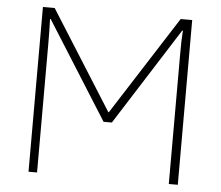

<svg xmlns="http://www.w3.org/2000/svg" viewBox="-51 -771 953 829"><g transform="rotate(5 425.5 -357.0)"><path d="M102 0V-714H153L423 -286H425L699 -714H749V0H710V-564Q710 -595 710.5 -617Q711 -639 713 -665H710L442 -243H406L140 -665H137Q138 -637 138.5 -614.5Q139 -592 139 -556V0Z"/></g></svg>

Font: Noto Sans ExtraLight
Style: Regular
Weight: 200
Designer: Monotype Design Team
Foundry: Monotype Imaging Inc.
Version: Version 2.007